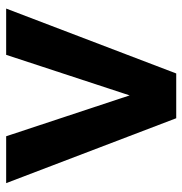

<svg xmlns="http://www.w3.org/2000/svg" viewBox="-4 -596 606 639"><g transform="rotate(-90 299.5 -277.0)"><path d="M590 -560 374 6H225L9 -560H165L301 -149L436 -560Z"/></g></svg>

Font: Martel Sans ExtraBold
Style: Regular
Weight: 800
Designer: Dan Reynolds and Mathieu Réguer
Foundry: Dan Reynolds and Mathieu Réguer
Version: Version 1.002; ttfautohint (v1.1) -l 5 -r 5 -G 72 -x 0 -D la